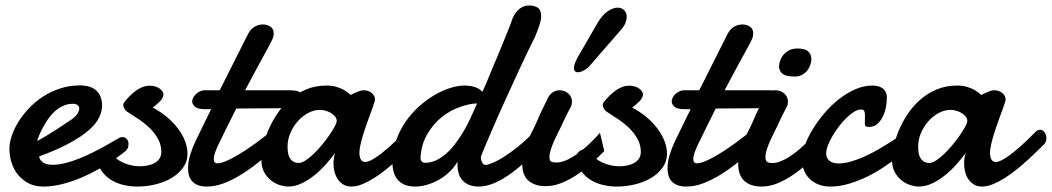

<svg xmlns="http://www.w3.org/2000/svg" viewBox="-20 -666 3824 698"><path d="M252.9 -288.1Q250.5 -288.6 248.5 -288.6Q246.6 -288.6 244.1 -288.6Q225.6 -288.6 209.5 -281.2Q193.4 -273.9 179.9 -262Q166.5 -250 156 -234.9Q145.5 -219.7 137.2 -204.8Q128.9 -189.9 123.3 -176.3Q117.7 -162.6 114.7 -153.3Q131.8 -162.1 150.1 -173.3Q168.5 -184.6 184.6 -194.8Q200.7 -205.1 212.6 -213.4Q224.6 -221.7 229.5 -224.6Q251.5 -238.3 259.8 -250.2Q268.1 -262.2 268.1 -271Q268.1 -278.3 263.4 -282.7Q258.8 -287.1 252.9 -288.1ZM270.5 -355.5Q311 -355.5 331.1 -335.9Q351.1 -316.4 351.1 -281.7Q351.1 -261.2 340.3 -238.8Q329.6 -216.3 303.2 -193.1Q276.9 -169.9 232.7 -145.8Q188.5 -121.6 122.1 -97.2Q124.5 -83 137.2 -75Q149.9 -66.9 170.9 -66.9Q193.4 -66.9 219 -73.5Q244.6 -80.1 269.8 -90.3Q294.9 -100.6 318.8 -112.5Q342.8 -124.5 362.1 -135.3Q381.3 -146 394.3 -153.8Q407.2 -161.6 411.6 -163.6Q416 -166.5 419.7 -167Q423.3 -167.5 426.3 -167.5Q432.1 -167.5 436 -164.8Q439.9 -162.1 442.6 -158.4Q445.3 -154.8 446.3 -150.6Q447.3 -146.5 447.3 -143.6Q447.3 -139.2 446.3 -133.1Q445.3 -127 439 -119.1Q436.5 -116.7 422.6 -106Q408.7 -95.2 386.7 -80.6Q364.7 -65.9 335.7 -49.6Q306.6 -33.2 274.2 -19.5Q241.7 -5.9 206.5 3.2Q171.4 12.2 137.2 12.2Q107.9 12.2 85.2 1Q62.5 -10.3 46.6 -29.3Q30.8 -48.3 22.5 -73.2Q14.2 -98.1 14.2 -125.5Q14.2 -146.5 22.5 -171.6Q30.8 -196.8 46.4 -222.2Q62 -247.6 84.7 -271.7Q107.4 -295.9 135.7 -314.5Q164.1 -333 198 -344.2Q231.9 -355.5 270.5 -355.5Z M535.2 -274.9Q564.9 -259.3 588.4 -239.3Q611.8 -219.2 628.2 -197Q644.5 -174.8 653.1 -151.9Q661.6 -128.9 661.6 -106.9Q661.6 -79.1 645.8 -56.9Q629.9 -34.7 604.2 -19.3Q578.6 -3.9 545.7 4.2Q512.7 12.2 479 12.2Q453.6 12.2 429.7 6.6Q405.8 1 386 -10.7Q366.2 -22.5 352.1 -40.8Q337.9 -59.1 332 -84.5Q331.1 -88.4 331.1 -90.8Q331.1 -104 340.3 -113.5Q349.6 -123 360.8 -123Q366.2 -123 372.8 -121.1Q379.4 -119.1 382.8 -112.3Q389.2 -100.6 400.6 -91.3Q412.1 -82 426.3 -75.4Q440.4 -68.8 456.3 -65.2Q472.2 -61.5 487.3 -61.5Q502.9 -61.5 517.3 -64.5Q531.7 -67.4 542.7 -73.7Q553.7 -80.1 560.1 -89.8Q566.4 -99.6 566.4 -113.8Q566.4 -138.7 555.2 -159.7Q543.9 -180.7 526.1 -198.5Q508.3 -216.3 485.6 -231.7Q462.9 -247.1 440.4 -261.2Q438 -262.7 433.1 -269.8Q428.2 -276.9 428.2 -284.2Q428.2 -290 431.2 -293.5Q439 -303.7 449.2 -314.5Q459.5 -325.2 471.2 -334.2Q482.9 -343.3 496.6 -348.9Q510.3 -354.5 524.9 -354.5Q535.6 -354.5 544.9 -351.6Q554.2 -348.6 560.5 -344Q566.9 -339.4 570.6 -333.7Q574.2 -328.1 574.2 -323.2Q574.2 -316.4 570.8 -310.1Q567.4 -303.7 561.8 -297.9Q556.2 -292 549.1 -286.1Q542 -280.3 535.2 -274.9Z M838.9 -271.5Q820.8 -236.3 804.7 -202.9Q788.6 -169.4 774.4 -141.1Q768.6 -129.4 762.9 -114Q757.3 -98.6 757.3 -86.9Q757.3 -80.1 760.5 -76.2Q763.7 -72.3 771 -72.3Q781.2 -72.3 796.9 -78.4Q812.5 -84.5 830.6 -94.5Q848.6 -104.5 868.7 -117.4Q888.7 -130.4 908 -144.3Q927.2 -158.2 944.8 -172.1Q962.4 -186 976.1 -197.8Q983.9 -203.1 990.7 -203.1Q999 -203.1 1004.4 -195.8Q1009.8 -188.5 1009.8 -177.2Q1009.8 -166 1004.4 -154.3Q999 -142.6 984.9 -131.3Q953.1 -102.5 920.7 -76.7Q888.2 -50.8 856.2 -31Q824.2 -11.2 793 0.5Q761.7 12.2 732.4 12.2Q712.9 12.2 699.7 7.1Q686.5 2 678.5 -7.1Q670.4 -16.1 667 -28.1Q663.6 -40 663.6 -53.7Q663.6 -78.1 671.9 -104.5Q680.2 -130.9 690.4 -151.9Q705.1 -182.1 719.5 -211.9Q733.9 -241.7 747.6 -269H726.6Q699.2 -269 689 -277.8Q678.7 -286.6 678.7 -297.9Q678.7 -302.7 681.9 -309.8Q685.1 -316.9 691.2 -323Q697.3 -329.1 706.1 -333.5Q714.8 -337.9 726.1 -337.9H778.8L881.8 -542.5Q891.6 -561 906 -569.1Q920.4 -577.1 936 -577.1Q950.7 -577.1 962.9 -569.3Q975.1 -561.5 975.1 -543.5Q975.1 -534.2 970.9 -524.7Q966.8 -515.1 960 -502.4Q955.6 -494.1 949.2 -482.7Q942.9 -471.2 935.8 -458.3Q928.7 -445.3 921.1 -431.2Q913.6 -417 906.2 -403.8Q889.6 -372.6 871.1 -337.9H1030.3Q1042 -337.9 1051.8 -336.7Q1061.5 -335.4 1068.6 -331.8Q1075.7 -328.1 1079.6 -321.8Q1083.5 -315.4 1083.5 -304.7Q1083.5 -299.3 1081.8 -293.9Q1080.1 -288.6 1075.4 -284.2Q1070.8 -279.8 1062.7 -276.9Q1054.7 -273.9 1042 -272.9Z M1144 -266.6Q1121.1 -266.6 1099.6 -254.9Q1078.1 -243.2 1061.5 -224.1Q1044.9 -205.1 1035.2 -181.4Q1025.4 -157.7 1025.4 -133.8Q1025.4 -124 1026.6 -113.5Q1027.8 -103 1032.2 -94.2Q1036.6 -85.4 1044.7 -79.6Q1052.7 -73.7 1066.4 -73.7Q1077.1 -73.7 1091.6 -83.3Q1106 -92.8 1121.3 -107.7Q1136.7 -122.6 1151.4 -140.4Q1166 -158.2 1177.7 -175.3Q1189.5 -192.4 1196.8 -206.1Q1204.1 -219.7 1204.1 -226.1Q1204.1 -235.4 1197.8 -242.9Q1191.4 -250.5 1182.1 -255.9Q1172.9 -261.2 1162.4 -263.9Q1151.9 -266.6 1144 -266.6ZM1482.4 -140.6Q1473.6 -132.3 1459 -117.7Q1444.3 -103 1425.5 -85.9Q1406.7 -68.8 1385.5 -51.5Q1364.3 -34.2 1342 -20Q1319.8 -5.9 1298.3 3.2Q1276.9 12.2 1257.8 12.2Q1240.7 12.2 1228.5 4.9Q1216.3 -2.4 1208.3 -14.2Q1200.2 -25.9 1196.3 -40.8Q1192.4 -55.7 1192.4 -71.3Q1192.4 -81.5 1193.8 -91.6Q1195.3 -101.6 1198.7 -110.4Q1183.6 -89.8 1164.3 -68.1Q1145 -46.4 1122.8 -28.6Q1100.6 -10.7 1076.4 0.7Q1052.2 12.2 1027.3 12.2Q1014.6 12.2 997.8 7.1Q981 2 965.8 -9.8Q950.7 -21.5 940.4 -40Q930.2 -58.6 930.2 -85.4Q930.2 -105.5 936.3 -133.3Q942.4 -161.1 954.8 -191.2Q967.3 -221.2 986.6 -250.5Q1005.9 -279.8 1032.2 -303Q1058.6 -326.2 1092.3 -340.6Q1126 -355 1167.5 -355Q1189 -355 1205.1 -349.6Q1221.2 -344.2 1232.4 -337.9Q1245.1 -330.1 1254.9 -320.8Q1263.2 -325.2 1272 -329.1Q1279.3 -332.5 1287.4 -335.2Q1295.4 -337.9 1301.3 -337.9Q1319.8 -337.9 1331.5 -327.6Q1343.3 -317.4 1343.3 -305.2Q1343.3 -301.8 1342.8 -299.8Q1340.3 -290.5 1335.2 -276.4Q1330.1 -262.2 1323.7 -244.9Q1317.4 -227.5 1310.8 -208.7Q1304.2 -189.9 1298.8 -171.9Q1293.5 -153.8 1290 -137.9Q1286.6 -122.1 1286.6 -110.8Q1286.6 -96.2 1291.5 -86.7Q1296.4 -77.1 1308.1 -77.1Q1315.4 -77.1 1325.4 -81.8Q1335.4 -86.4 1347.2 -94.2Q1358.9 -102.1 1371.3 -112.1Q1383.8 -122.1 1395.5 -132.3Q1422.9 -156.7 1453.6 -188Q1461.4 -194.3 1468.8 -194.3Q1478.5 -194.3 1485.1 -184.8Q1491.7 -175.3 1491.7 -163.6Q1491.7 -149.9 1482.4 -140.6Z M1729 -99.1Q1728.5 -98.1 1728.5 -96.7Q1728.5 -95.2 1728 -94.2Q1728 -85.4 1732.4 -75.9Q1736.8 -66.4 1746.6 -66.4Q1750.5 -66.4 1752.4 -67.4Q1780.3 -75.7 1808.8 -93.8Q1837.4 -111.8 1863.8 -133.3Q1890.1 -154.8 1912.4 -177.2Q1934.6 -199.7 1949.2 -217.3Q1956.1 -225.6 1964.4 -225.6Q1971.7 -225.6 1977.3 -218.8Q1982.9 -211.9 1982.9 -200.2Q1982.9 -190.9 1977.8 -178.2Q1972.7 -165.5 1960.9 -150.9Q1932.1 -119.1 1901.9 -89.8Q1871.6 -60.5 1840.8 -37.8Q1810.1 -15.1 1779.5 -1.5Q1749 12.2 1719.7 12.2Q1684.1 12.2 1663.6 -8.1Q1643.1 -28.3 1643.1 -68.8Q1643.1 -71.3 1643.1 -74Q1643.1 -76.7 1643.6 -79.1Q1632.3 -58.6 1614.7 -41.7Q1597.2 -24.9 1576.2 -12.9Q1555.2 -1 1532.7 5.6Q1510.3 12.2 1489.3 12.2Q1471.2 12.2 1456.1 7.3Q1440.9 2.4 1429.9 -8.3Q1418.9 -19 1412.8 -35.6Q1406.7 -52.2 1406.7 -75.7Q1406.7 -116.7 1419.4 -153.6Q1432.1 -190.4 1453.1 -221.4Q1474.1 -252.4 1501.2 -277.1Q1528.3 -301.8 1557.4 -319.1Q1586.4 -336.4 1615.2 -345.7Q1644 -355 1668 -355Q1695.8 -355 1715.8 -345.7Q1725.6 -340.8 1733.9 -332.5Q1735.8 -336.9 1737.8 -340.8Q1742.7 -352.5 1746.6 -361.1Q1750.5 -369.6 1752 -373.5Q1753.4 -377.9 1760.3 -394Q1767.1 -410.2 1776.1 -431.9Q1785.2 -453.6 1795.7 -478.5Q1806.2 -503.4 1814.9 -525.4Q1823.7 -547.4 1830.1 -563.2Q1836.4 -579.1 1837.9 -583.5Q1841.3 -595.7 1847.2 -607.2Q1853 -618.7 1861.1 -627.2Q1869.1 -635.7 1879.9 -640.9Q1890.6 -646 1904.3 -646Q1922.9 -646 1935.1 -637.9Q1947.3 -629.9 1947.3 -606.9Q1947.3 -597.7 1944.8 -587.9Q1942.4 -578.1 1939.2 -568.8Q1936 -559.6 1932.4 -550.5Q1928.7 -541.5 1925.8 -533.7Q1901.4 -484.9 1874.5 -427.5Q1847.7 -370.1 1821.3 -312Q1794.9 -253.9 1771 -198.7Q1747.1 -143.6 1729 -99.1ZM1714.4 -290Q1685.1 -289.1 1652.8 -277.3Q1615.7 -264.6 1585 -239.5Q1554.2 -214.4 1533 -177.7Q1511.7 -141.1 1508.8 -93.8Q1508.8 -74.2 1525.4 -74.2Q1545.9 -74.2 1564.5 -82.8Q1583 -91.3 1599.9 -105.7Q1616.7 -120.1 1631.3 -138.7Q1646 -157.2 1658.4 -177.2Q1670.9 -197.3 1680.9 -217Q1690.9 -236.8 1698.2 -253.9Q1700.7 -259.3 1705.1 -269Q1709 -278.3 1714.4 -290Z M1973.1 -312.5Q1981.4 -326.2 1992.2 -332Q2002.9 -337.9 2014.2 -337.9Q2032.7 -337.9 2046.1 -325.9Q2059.6 -314 2059.6 -295.4Q2059.1 -291 2058.3 -286.6Q2057.6 -282.2 2055.2 -277.8Q2048.3 -265.1 2043.9 -256.3Q2039.6 -247.6 2035.9 -240Q2032.2 -232.4 2028.8 -225.1Q2025.4 -217.8 2020.5 -207.5Q2014.6 -195.3 2007.3 -180.9Q2000 -166.5 1993.4 -151.4Q1986.8 -136.2 1982.2 -121.6Q1977.5 -106.9 1977.5 -94.7Q1977.5 -81.5 1984.1 -78.4Q1990.7 -75.2 2002.9 -75.2Q2023.4 -75.2 2046.6 -87.2Q2069.8 -99.1 2091.6 -116.2Q2113.3 -133.3 2131.6 -151.9Q2149.9 -170.4 2161.1 -183.1L2176.8 -116.7Q2151.9 -91.3 2126 -68.4Q2100.1 -45.4 2073 -27.8Q2045.9 -10.3 2018.6 0.2Q1991.2 10.7 1963.4 10.7Q1924.3 10.7 1901.4 -9Q1878.4 -28.8 1878.4 -71.3Q1878.4 -93.8 1884.8 -115.2Q1891.1 -136.7 1899.9 -157Q1908.7 -177.2 1918.5 -196Q1928.2 -214.8 1935.1 -231.9Q1937.5 -238.3 1943.6 -251.5Q1949.7 -264.6 1956.5 -278.3Q1964.4 -294.4 1973.1 -312.5ZM2081.5 -460Q2099.1 -490.7 2116.9 -521Q2134.8 -551.3 2151.9 -582Q2170.4 -612.8 2189.9 -625.5Q2209.5 -638.2 2225.1 -638.2Q2239.7 -638.2 2249 -628.9Q2258.3 -619.6 2258.3 -604.5Q2258.3 -594.7 2253.9 -583Q2249.5 -571.3 2238.3 -558.6Q2211.9 -527.8 2185.3 -497.6Q2158.7 -467.3 2132.3 -436.5Q2119.6 -419.9 2105.5 -411.6Q2091.3 -403.3 2081.5 -403.3Q2066.4 -403.3 2066.4 -418.9Q2066.4 -433.1 2081.5 -460Z M2278.3 -274.9Q2308.1 -259.3 2331.5 -239.3Q2355 -219.2 2371.3 -197Q2387.7 -174.8 2396.2 -151.9Q2404.8 -128.9 2404.8 -106.9Q2404.8 -79.1 2388.9 -56.9Q2373 -34.7 2347.4 -19.3Q2321.8 -3.9 2288.8 4.2Q2255.9 12.2 2222.2 12.2Q2196.8 12.2 2172.9 6.6Q2148.9 1 2129.2 -10.7Q2109.4 -22.5 2095.2 -40.8Q2081.1 -59.1 2075.2 -84.5Q2074.2 -88.4 2074.2 -90.8Q2074.2 -104 2083.5 -113.5Q2092.8 -123 2104 -123Q2109.4 -123 2116 -121.1Q2122.6 -119.1 2126 -112.3Q2132.3 -100.6 2143.8 -91.3Q2155.3 -82 2169.4 -75.4Q2183.6 -68.8 2199.5 -65.2Q2215.3 -61.5 2230.5 -61.5Q2246.1 -61.5 2260.5 -64.5Q2274.9 -67.4 2285.9 -73.7Q2296.9 -80.1 2303.2 -89.8Q2309.6 -99.6 2309.6 -113.8Q2309.6 -138.7 2298.3 -159.7Q2287.1 -180.7 2269.3 -198.5Q2251.5 -216.3 2228.8 -231.7Q2206.1 -247.1 2183.6 -261.2Q2181.2 -262.7 2176.3 -269.8Q2171.4 -276.9 2171.4 -284.2Q2171.4 -290 2174.3 -293.5Q2182.1 -303.7 2192.4 -314.5Q2202.6 -325.2 2214.4 -334.2Q2226.1 -343.3 2239.7 -348.9Q2253.4 -354.5 2268.1 -354.5Q2278.8 -354.5 2288.1 -351.6Q2297.4 -348.6 2303.7 -344Q2310.1 -339.4 2313.7 -333.7Q2317.4 -328.1 2317.4 -323.2Q2317.4 -316.4 2314 -310.1Q2310.5 -303.7 2304.9 -297.9Q2299.3 -292 2292.2 -286.1Q2285.2 -280.3 2278.3 -274.9Z M2582 -271.5Q2564 -236.3 2547.9 -202.9Q2531.7 -169.4 2517.6 -141.1Q2511.7 -129.4 2506.1 -114Q2500.5 -98.6 2500.5 -86.9Q2500.5 -80.1 2503.7 -76.2Q2506.8 -72.3 2514.2 -72.3Q2524.4 -72.3 2540 -78.4Q2555.7 -84.5 2573.7 -94.5Q2591.8 -104.5 2611.8 -117.4Q2631.8 -130.4 2651.1 -144.3Q2670.4 -158.2 2688 -172.1Q2705.6 -186 2719.2 -197.8Q2727.1 -203.1 2733.9 -203.1Q2742.2 -203.1 2747.6 -195.8Q2752.9 -188.5 2752.9 -177.2Q2752.9 -166 2747.6 -154.3Q2742.2 -142.6 2728 -131.3Q2696.3 -102.5 2663.8 -76.7Q2631.3 -50.8 2599.4 -31Q2567.4 -11.2 2536.1 0.5Q2504.9 12.2 2475.6 12.2Q2456.1 12.2 2442.9 7.1Q2429.7 2 2421.6 -7.1Q2413.6 -16.1 2410.2 -28.1Q2406.7 -40 2406.7 -53.7Q2406.7 -78.1 2415 -104.5Q2423.3 -130.9 2433.6 -151.9Q2448.2 -182.1 2462.6 -211.9Q2477.1 -241.7 2490.7 -269H2469.7Q2442.4 -269 2432.1 -277.8Q2421.9 -286.6 2421.9 -297.9Q2421.9 -302.7 2425 -309.8Q2428.2 -316.9 2434.3 -323Q2440.4 -329.1 2449.2 -333.5Q2458 -337.9 2469.2 -337.9H2522L2625 -542.5Q2634.8 -561 2649.2 -569.1Q2663.6 -577.1 2679.2 -577.1Q2693.8 -577.1 2706.1 -569.3Q2718.3 -561.5 2718.3 -543.5Q2718.3 -534.2 2714.1 -524.7Q2710 -515.1 2703.1 -502.4Q2698.7 -494.1 2692.4 -482.7Q2686 -471.2 2679 -458.3Q2671.9 -445.3 2664.3 -431.2Q2656.7 -417 2649.4 -403.8Q2632.8 -372.6 2614.3 -337.9H2773.4Q2785.2 -337.9 2794.9 -336.7Q2804.7 -335.4 2811.8 -331.8Q2818.8 -328.1 2822.8 -321.8Q2826.7 -315.4 2826.7 -304.7Q2826.7 -299.3 2825 -293.9Q2823.2 -288.6 2818.6 -284.2Q2814 -279.8 2805.9 -276.9Q2797.9 -273.9 2785.2 -272.9Z M2812 -422.4Q2812 -433.6 2816.2 -445.6Q2820.3 -457.5 2828.6 -467.3Q2836.9 -477.1 2849.4 -483.4Q2861.8 -489.7 2878.9 -489.7Q2907.2 -489.7 2918.5 -478.8Q2929.7 -467.8 2929.7 -451.2Q2929.7 -441.9 2926 -430.7Q2922.4 -419.4 2915 -409.9Q2907.7 -400.4 2896 -394Q2884.3 -387.7 2868.2 -387.7Q2837.9 -387.7 2825.7 -397.2Q2813.5 -406.7 2812 -422.4ZM2758.3 -312.5Q2766.6 -326.2 2777.3 -332Q2788.1 -337.9 2799.3 -337.9Q2817.9 -337.9 2831.3 -325.9Q2844.7 -314 2844.7 -295.4Q2844.2 -291 2843.5 -286.6Q2842.8 -282.2 2840.3 -277.8Q2833.5 -265.1 2829.1 -256.3Q2824.7 -247.6 2821 -240Q2817.4 -232.4 2814 -225.1Q2810.5 -217.8 2805.7 -207.5Q2799.8 -195.3 2792.5 -180.9Q2785.2 -166.5 2778.6 -151.4Q2772 -136.2 2767.3 -121.6Q2762.7 -106.9 2762.7 -94.7Q2762.7 -81.5 2769.3 -77.4Q2775.9 -73.2 2788.1 -73.2Q2801.8 -73.2 2816.7 -79.1Q2831.5 -85 2846.7 -94.2Q2861.8 -103.5 2876.5 -115.5Q2891.1 -127.4 2904.1 -139.6Q2917 -151.9 2928 -163.1Q2939 -174.3 2946.3 -183.1Q2956.1 -192.4 2965.8 -192.4Q2974.6 -192.4 2980.2 -184.6Q2985.8 -176.8 2985.8 -164.6Q2985.8 -153.3 2980.2 -140.6Q2974.6 -127.9 2961.9 -116.7Q2937 -91.3 2911.1 -68.1Q2885.3 -44.9 2858.2 -27.1Q2831.1 -9.3 2803.7 1.5Q2776.4 12.2 2748.5 12.2Q2709 12.2 2686.3 -8.1Q2663.6 -28.3 2663.6 -71.3Q2663.6 -93.8 2669.9 -115.2Q2676.3 -136.7 2685.1 -157Q2693.8 -177.2 2703.6 -196Q2713.4 -214.8 2720.2 -231.9Q2722.7 -238.3 2728.8 -251.5Q2734.9 -264.6 2741.7 -278.3Q2749.5 -294.4 2758.3 -312.5Z M3204.1 -310.1Q3204.1 -294.9 3200.7 -276.6Q3197.3 -258.3 3189.5 -242.2Q3181.6 -226.1 3169.4 -215.3Q3157.2 -204.6 3139.2 -204.6Q3129.4 -204.6 3126.7 -207.5Q3124 -210.4 3124 -217.8Q3124 -222.2 3124.3 -230.7Q3124.5 -239.3 3124.5 -247.1Q3124.5 -255.9 3122.1 -262Q3119.6 -268.1 3109.9 -268.1Q3098.6 -268.1 3084.7 -259.5Q3070.8 -251 3056.9 -237.3Q3043 -223.6 3029.8 -206.3Q3016.6 -189 3006.1 -171.1Q2995.6 -153.3 2989.5 -136.7Q2983.4 -120.1 2983.4 -108.4Q2983.4 -91.3 2995.4 -81.5Q3007.3 -71.8 3027.8 -71.8Q3049.8 -71.8 3074.7 -79.1Q3099.6 -86.4 3124.3 -97.7Q3148.9 -108.9 3171.9 -122.1Q3194.8 -135.3 3213.6 -147.2Q3232.4 -159.2 3245.1 -167.7Q3257.8 -176.3 3261.7 -178.2Q3269.5 -182.1 3276.4 -182.1Q3282.2 -182.1 3286.4 -179.4Q3290.5 -176.8 3293 -173.1Q3295.4 -169.4 3296.4 -165.3Q3297.4 -161.1 3297.4 -158.2Q3297.4 -153.8 3296.4 -147.7Q3295.4 -141.6 3289.1 -133.8Q3286.6 -130.9 3273.2 -118.9Q3259.8 -106.9 3238.5 -90.8Q3217.3 -74.7 3189.7 -56.4Q3162.1 -38.1 3130.6 -22.9Q3099.1 -7.8 3065.4 2.2Q3031.7 12.2 2999 12.2Q2974.1 12.2 2954.8 4.4Q2935.5 -3.4 2922.4 -16.8Q2909.2 -30.3 2902.3 -48.3Q2895.5 -66.4 2895.5 -86.4Q2895.5 -108.4 2905.8 -137Q2916 -165.5 2934.1 -195.3Q2952.1 -225.1 2976.6 -253.9Q3001 -282.7 3029.5 -305.2Q3058.1 -327.6 3089.1 -341.3Q3120.1 -355 3151.9 -355Q3162.6 -355 3172.1 -352.5Q3181.6 -350.1 3188.7 -345Q3195.8 -339.8 3200 -331.1Q3204.1 -322.3 3204.1 -310.1Z M3436.5 -266.6Q3413.6 -266.6 3392.1 -254.9Q3370.6 -243.2 3354 -224.1Q3337.4 -205.1 3327.6 -181.4Q3317.9 -157.7 3317.9 -133.8Q3317.9 -124 3319.1 -113.5Q3320.3 -103 3324.7 -94.2Q3329.1 -85.4 3337.2 -79.6Q3345.2 -73.7 3358.9 -73.7Q3369.6 -73.7 3384 -83.3Q3398.4 -92.8 3413.8 -107.7Q3429.2 -122.6 3443.8 -140.4Q3458.5 -158.2 3470.2 -175.3Q3481.9 -192.4 3489.3 -206.1Q3496.6 -219.7 3496.6 -226.1Q3496.6 -235.4 3490.2 -242.9Q3483.9 -250.5 3474.6 -255.9Q3465.3 -261.2 3454.8 -263.9Q3444.3 -266.6 3436.5 -266.6ZM3774.9 -140.6Q3766.1 -132.3 3751.5 -117.7Q3736.8 -103 3718 -85.9Q3699.2 -68.8 3678 -51.5Q3656.7 -34.2 3634.5 -20Q3612.3 -5.9 3590.8 3.2Q3569.3 12.2 3550.3 12.2Q3533.2 12.2 3521 4.9Q3508.8 -2.4 3500.7 -14.2Q3492.7 -25.9 3488.8 -40.8Q3484.9 -55.7 3484.9 -71.3Q3484.9 -81.5 3486.3 -91.6Q3487.8 -101.6 3491.2 -110.4Q3476.1 -89.8 3456.8 -68.1Q3437.5 -46.4 3415.3 -28.6Q3393.1 -10.7 3368.9 0.7Q3344.7 12.2 3319.8 12.2Q3307.1 12.2 3290.3 7.1Q3273.4 2 3258.3 -9.8Q3243.2 -21.5 3232.9 -40Q3222.7 -58.6 3222.7 -85.4Q3222.7 -105.5 3228.8 -133.3Q3234.9 -161.1 3247.3 -191.2Q3259.8 -221.2 3279.1 -250.5Q3298.3 -279.8 3324.7 -303Q3351.1 -326.2 3384.8 -340.6Q3418.5 -355 3460 -355Q3481.4 -355 3497.6 -349.6Q3513.7 -344.2 3524.9 -337.9Q3537.6 -330.1 3547.4 -320.8Q3555.7 -325.2 3564.5 -329.1Q3571.8 -332.5 3579.8 -335.2Q3587.9 -337.9 3593.8 -337.9Q3612.3 -337.9 3624 -327.6Q3635.7 -317.4 3635.7 -305.2Q3635.7 -301.8 3635.3 -299.8Q3632.8 -290.5 3627.7 -276.4Q3622.6 -262.2 3616.2 -244.9Q3609.9 -227.5 3603.3 -208.7Q3596.7 -189.9 3591.3 -171.9Q3585.9 -153.8 3582.5 -137.9Q3579.1 -122.1 3579.1 -110.8Q3579.1 -96.2 3584 -86.7Q3588.9 -77.1 3600.6 -77.1Q3607.9 -77.1 3617.9 -81.8Q3627.9 -86.4 3639.6 -94.2Q3651.4 -102.1 3663.8 -112.1Q3676.3 -122.1 3688 -132.3Q3715.3 -156.7 3746.1 -188Q3753.9 -194.3 3761.2 -194.3Q3771 -194.3 3777.6 -184.8Q3784.2 -175.3 3784.2 -163.6Q3784.2 -149.9 3774.9 -140.6Z"/></svg>

Font: Damion
Style: Regular
Weight: 400
Foundry: vernon adams
Version: Version 1.000